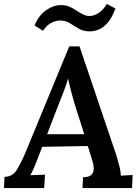

<svg xmlns="http://www.w3.org/2000/svg" viewBox="-33 -953 708 973"><path d="M370 -718 557 -165Q562 -148 570.5 -116.5Q579 -85 579 -63L639 -66L636 0H385L388 -55Q419 -55 431 -68Q443 -81 442 -101.5Q441 -122 433 -145L412 -213L181 -209L155 -142Q149 -125 139.5 -103.5Q130 -82 121 -65L195 -68L191 0H-13L-10 -57Q30 -57 51.5 -91.5Q73 -126 94 -175L318 -718ZM312 -555Q306 -534 294.5 -502Q283 -470 266 -429L206 -273H394L346 -423Q336 -457 327 -491.5Q318 -526 312 -555ZM272 -849Q252 -849 228.5 -838Q205 -827 185 -797L142 -824Q164 -876 201 -901.5Q238 -927 272 -927Q298 -928 318 -919.5Q338 -911 354 -900Q370 -889 386.5 -880.5Q403 -872 422 -872Q444 -872 468.5 -888.5Q493 -905 508 -933L552 -910Q534 -862 512 -837Q490 -812 466.5 -803Q443 -794 422 -794Q390 -794 366.5 -807.5Q343 -821 321.5 -835Q300 -849 272 -849Z"/></svg>

Font: Lora SemiBold
Style: Italic
Weight: 600
Italic angle: -3°
Designer: Olga Karpushina, Alexei Vanyashin (Cyrillic)
Foundry: Cyreal
Version: Version 3.011; ttfautohint (v1.8.4.7-5d5b)